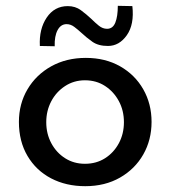

<svg xmlns="http://www.w3.org/2000/svg" viewBox="-20 -630 585 660"><path d="M45 -211Q45 -273 74.5 -323Q104 -373 156 -402Q208 -431 275 -431Q342 -431 393 -402Q444 -373 472.5 -323Q501 -273 501 -211Q501 -149 472.5 -99Q444 -49 392.5 -19.5Q341 10 273 10Q207 10 155.5 -17Q104 -44 74.5 -94Q45 -144 45 -211ZM139 -210Q139 -170 156.5 -137.5Q174 -105 204 -86Q234 -67 272 -67Q311 -67 341 -86Q371 -105 388.5 -137.5Q406 -170 406 -210Q406 -250 388.5 -282.5Q371 -315 341 -334.5Q311 -354 272 -354Q234 -354 203.5 -334Q173 -314 156 -281.5Q139 -249 139 -210ZM351 -472Q318 -472 297.5 -486.5Q277 -501 260 -517Q248 -528 235.5 -537.5Q223 -547 209 -547Q189 -547 178 -526.5Q167 -506 168 -471L117 -472Q114 -530 140.5 -569.5Q167 -609 213 -609Q239 -609 258 -595Q277 -581 294 -565Q307 -552 320 -541.5Q333 -531 348 -531Q368 -531 376.5 -552.5Q385 -574 385 -610L435 -609Q442 -546 416 -509Q390 -472 351 -472Z"/></svg>

Font: Synthetic
Style: Regular
Weight: 400
Designer: Santiago Orozco
Foundry: Typemade
Version: Version 2.000; ttfautohint (v1.8.4.7-5d5b)